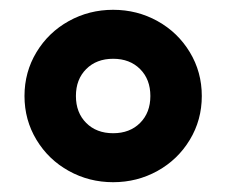

<svg xmlns="http://www.w3.org/2000/svg" viewBox="-20 -730 462 392"><path d="M392 -534Q392 -485 367.5 -444.5Q343 -404 301.5 -381Q260 -358 211 -358Q162 -358 120.5 -381Q79 -404 54.5 -444.5Q30 -485 30 -534Q30 -583 54.5 -623.5Q79 -664 120.5 -687Q162 -710 211 -710Q260 -710 301.5 -687Q343 -664 367.5 -623.5Q392 -583 392 -534ZM287 -534Q287 -568 266 -589Q245 -610 211 -610Q177 -610 156 -589Q135 -568 135 -534Q135 -500 156 -479Q177 -458 211 -458Q245 -458 266 -479Q287 -500 287 -534Z"/></svg>

Font: Rubik
Style: Regular
Weight: 700
Designer: Hubert & Fischer
Foundry: Hubert & Fischer
Version: Version 1.100